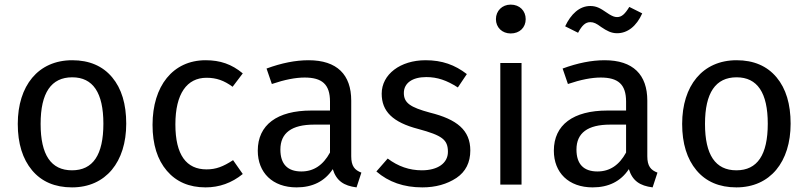

<svg xmlns="http://www.w3.org/2000/svg" viewBox="-20 -800 3503 832"><path d="M293 -539C145 -539 57 -428 57 -263C57 -178 78 -111 119 -62C160 -13 218 12 292 12C439 12 527 -99 527 -264C527 -349 507 -416 466 -465C425 -514 367 -539 293 -539ZM293 -465C383 -465 428 -398 428 -264C428 -129 383 -62 292 -62C201 -62 156 -129 156 -263C156 -398 202 -465 293 -465Z M871 -539C729 -539 641 -427 641 -259C641 -174 662 -108 703 -60C744 -12 800 12 871 12C930 12 984 -7 1032 -46L990 -106C947 -78 916 -66 875 -66C788 -66 740 -128 740 -261C740 -394 790 -463 875 -463C918 -463 951 -451 988 -424L1032 -482C984 -522 934 -539 871 -539Z M1502 -364C1502 -476 1441 -539 1317 -539C1261 -539 1200 -527 1135 -503L1158 -436C1214 -455 1261 -464 1300 -464C1375 -464 1410 -435 1410 -360V-321H1329C1181 -321 1097 -259 1097 -147C1097 -52 1161 12 1265 12C1334 12 1387 -14 1422 -67C1438 -16 1470 5 1525 12L1546 -52C1517 -63 1502 -80 1502 -123ZM1286 -57C1226 -57 1195 -89 1195 -152C1195 -224 1244 -260 1341 -260H1410V-139C1380 -84 1339 -57 1286 -57Z M1824 -539C1715 -539 1634 -478 1634 -394C1634 -318 1681 -270 1793 -241C1896 -213 1921 -195 1921 -142C1921 -93 1877 -62 1808 -62C1754 -62 1705 -79 1660 -113L1611 -57C1664 -11 1730 12 1810 12C1868 12 1917 -2 1958 -29C1998 -56 2018 -96 2018 -148C2018 -236 1960 -283 1843 -312C1758 -335 1730 -354 1730 -397C1730 -440 1767 -466 1827 -466C1875 -466 1916 -452 1964 -421L2003 -479C1951 -519 1896 -539 1824 -539Z M2193 -780C2156 -780 2129 -753 2129 -717C2129 -681 2156 -655 2193 -655C2232 -655 2258 -681 2258 -717C2258 -753 2232 -780 2193 -780ZM2148 -527V0H2240V-527Z M2654 -656C2699 -656 2738 -686 2763 -742L2707 -770C2688 -739 2674 -726 2654 -726C2649 -726 2643 -727 2638 -729C2627 -733 2612 -743 2608 -746C2583 -763 2566 -774 2538 -774C2491 -774 2454 -739 2429 -686L2485 -658C2502 -690 2517 -704 2538 -704C2553 -704 2565 -698 2585 -683C2610 -666 2629 -656 2654 -656ZM2785 -364C2785 -476 2724 -539 2600 -539C2544 -539 2483 -527 2418 -503L2441 -436C2497 -455 2544 -464 2583 -464C2658 -464 2693 -435 2693 -360V-321H2612C2464 -321 2380 -259 2380 -147C2380 -52 2444 12 2548 12C2617 12 2670 -14 2705 -67C2721 -16 2753 5 2808 12L2829 -52C2800 -63 2785 -80 2785 -123ZM2569 -57C2509 -57 2478 -89 2478 -152C2478 -224 2527 -260 2624 -260H2693V-139C2663 -84 2622 -57 2569 -57Z M3172 -539C3024 -539 2936 -428 2936 -263C2936 -178 2957 -111 2998 -62C3039 -13 3097 12 3171 12C3318 12 3406 -99 3406 -264C3406 -349 3386 -416 3345 -465C3304 -514 3246 -539 3172 -539ZM3172 -465C3262 -465 3307 -398 3307 -264C3307 -129 3262 -62 3171 -62C3080 -62 3035 -129 3035 -263C3035 -398 3081 -465 3172 -465Z"/></svg>

Font: Fira Sans
Style: Regular
Weight: 400
Designer: Carrois Corporate & Edenspiekermann AG
Foundry: Carrois Corporate GbR & Edenspiekermann AG
Version: Version 4.203